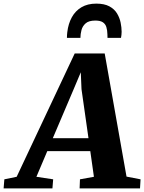

<svg xmlns="http://www.w3.org/2000/svg" viewBox="-99 -1040 796 1060"><path d="M-79 0 -75 -50 -7 -64 313.5 -745H479L599.5 -65L677 -50L674 0H340.5L342.5 -50L419.5 -64L399.5 -205.5H162L102 -64L194.5 -50L190.5 0ZM192.5 -277H389.5L351 -547.5L347 -641L310 -553ZM432.5 -1020Q477 -1020 504.8 -1005Q532.5 -990 547 -966Q561.5 -942 567 -915Q572.5 -888 572.5 -864.5Q572.5 -856 571.5 -847.2Q570.5 -838.5 569 -831H494.5Q494.5 -836 494.2 -840.8Q494 -845.5 494 -850Q493.5 -873.5 488.2 -890.5Q483 -907.5 468.8 -917Q454.5 -926.5 427.5 -926.5Q391.5 -926.5 374 -911.2Q356.5 -896 350.8 -873.8Q345 -851.5 345 -831H270.5Q270.5 -839.5 271 -847Q271.5 -854.5 272.5 -862.5Q278 -909 297.5 -944.5Q317 -980 350.8 -1000Q384.5 -1020 432.5 -1020Z"/></svg>

Font: Merriweather 24pt Black
Style: Italic
Weight: 900
Italic angle: -7.8°
Designer: Eben Sorkin
Foundry: Eben Sorkin
Version: Version 2.101